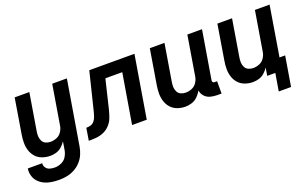

<svg xmlns="http://www.w3.org/2000/svg" viewBox="-84 -927 2471 1538"><g transform="rotate(-20 1151.5 -158.5)"><path d="M209 213Q242 213 275 206.5Q308 200 339.5 183Q371 166 395 139.5Q419 113 432.5 81Q446 49 451 17L542 -530H417L361 -192Q357 -166 341 -142Q325 -118 299 -107.5Q273 -97 247 -97Q225 -97 206 -105.5Q187 -114 177.5 -132.5Q168 -151 167 -172Q166 -193 170 -215L222 -530H97L48 -232Q42 -197 42 -162Q42 -127 52.5 -95Q63 -63 85 -39Q107 -15 139.5 -3.5Q172 8 206 8Q232 8 257.5 0.5Q283 -7 304 -25.5Q325 -44 340 -67L329 0Q325 28 309.5 55Q294 82 265.5 95Q237 108 209 108Q187 108 166.5 102.5Q146 97 133.5 79.5Q121 62 124 41H1Q-4 73 5 103.5Q14 134 35 156Q56 178 84.5 191Q113 204 144.5 208.5Q176 213 209 213Z M536 0Q568 0 599.5 -2.5Q631 -5 662.5 -18.5Q694 -32 717.5 -57.5Q741 -83 752.5 -114Q764 -145 772 -176L832 -425H976L905 0H1030L1118 -530H733L652 -201Q647 -183 641 -165Q635 -147 622 -131Q609 -115 590.5 -110Q572 -105 553 -105Z M1358 8Q1386 8 1414 -1Q1442 -10 1463.5 -31.5Q1485 -53 1499 -78Q1503 -50 1522.5 -28.5Q1542 -7 1570 0.5Q1598 8 1628 8H1665V-97H1646Q1639 -97 1633.5 -99.5Q1628 -102 1626.5 -108Q1625 -114 1626 -121L1694 -530H1569L1513 -192Q1509 -166 1493 -142Q1477 -118 1451 -107.5Q1425 -97 1399 -97Q1377 -97 1358 -105.5Q1339 -114 1329.5 -132.5Q1320 -151 1319 -172Q1318 -193 1322 -215L1374 -530H1249L1200 -232Q1194 -197 1194 -162Q1194 -127 1204.5 -95Q1215 -63 1237 -39Q1259 -15 1291.5 -3.5Q1324 8 1358 8Z M2101 149H2206L2248 -105H2200L2270 -530H2145L2089 -192Q2085 -166 2069 -142Q2053 -118 2027 -107.5Q2001 -97 1975 -97Q1953 -97 1934 -105.5Q1915 -114 1905.5 -132.5Q1896 -151 1895 -172Q1894 -193 1898 -215L1950 -530H1825L1776 -232Q1770 -197 1770 -162Q1770 -127 1780.5 -95Q1791 -63 1813 -39Q1835 -15 1867.5 -3.5Q1900 8 1934 8Q1960 8 1985.5 0.5Q2011 -7 2032 -25.5Q2053 -44 2068 -67L2057 0H2126Z"/></g></svg>

Font: Iosevka Sparkle
Style: Bold Italic
Weight: 700
Italic angle: -9°
Designer: Belleve Invis
Foundry: Belleve Invis
Version: Version 4.5.0; ttfautohint (v1.8.3)